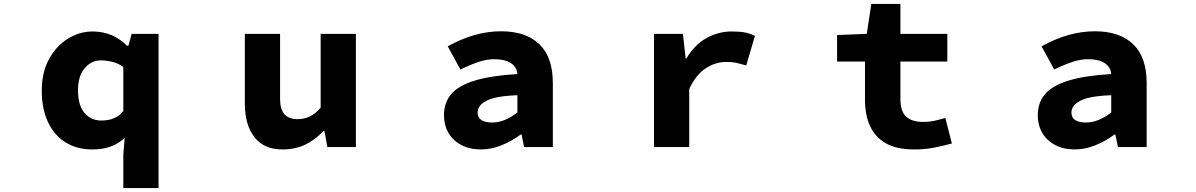

<svg xmlns="http://www.w3.org/2000/svg" viewBox="-20 -743 6040 970"><path d="M603 36 610 -46Q578 -17 539 -2.5Q500 12 446 12Q369 12 311.5 -23.5Q254 -59 222.5 -126Q191 -193 191 -284Q191 -378 228 -445Q264 -511 323 -547.5Q382 -584 448 -584Q549 -584 622 -512H629L645 -572H781V207H603ZM603 -182V-404Q583 -421 551 -429.5Q519 -438 489 -438Q441 -438 407.5 -398Q374 -358 374 -287Q374 -212 406.5 -173Q439 -134 493 -134Q565 -134 603 -182Z M1217 -220V-572H1395V-242Q1395 -141 1483 -141Q1552 -141 1600 -199V-572H1778V0H1634L1619 -81H1614Q1572 -36 1521.5 -12Q1471 12 1407 12Q1314 12 1265.5 -50Q1217 -112 1217 -220Z M2223 -160Q2223 -225 2260 -268Q2297 -311 2379 -336Q2461 -361 2594 -369Q2591 -405 2560.5 -424.5Q2530 -444 2477 -444Q2440 -444 2399 -430.5Q2358 -417 2306 -392L2242 -509Q2379 -585 2511 -585Q2637 -585 2705 -519.5Q2773 -454 2773 -324V0H2628L2615 -63H2610Q2564 -29 2512.5 -8.5Q2461 12 2410 12Q2353 12 2310.5 -10.5Q2268 -33 2245.5 -72Q2223 -111 2223 -160ZM2594 -175V-262Q2516 -259 2472 -247Q2393 -224 2393 -174Q2393 -149 2412 -136.5Q2431 -124 2467 -124Q2529 -124 2594 -175Z M3284 -572H3430L3444 -448H3448Q3488 -516 3548 -550Q3608 -584 3677 -584Q3718 -584 3743.5 -579Q3769 -574 3794 -562L3750 -412Q3717 -422 3697.5 -426Q3678 -430 3650 -430Q3593 -430 3544 -397Q3495 -364 3462 -293V0H3284Z M4454 -20Q4350 -80 4350 -241V-432H4209V-566L4359 -572L4382 -723H4529V-572H4766V-432H4529V-243Q4529 -181 4557.5 -154Q4586 -127 4646 -127Q4673 -127 4697 -132Q4721 -137 4756 -147L4789 -18Q4732 -3 4690.5 4.5Q4649 12 4600 12Q4508 12 4454 -20Z M5223 -160Q5223 -225 5260 -268Q5297 -311 5379 -336Q5461 -361 5594 -369Q5591 -405 5560.5 -424.5Q5530 -444 5477 -444Q5440 -444 5399 -430.5Q5358 -417 5306 -392L5242 -509Q5379 -585 5511 -585Q5637 -585 5705 -519.5Q5773 -454 5773 -324V0H5628L5615 -63H5610Q5564 -29 5512.5 -8.5Q5461 12 5410 12Q5353 12 5310.5 -10.5Q5268 -33 5245.5 -72Q5223 -111 5223 -160ZM5594 -175V-262Q5516 -259 5472 -247Q5393 -224 5393 -174Q5393 -149 5412 -136.5Q5431 -124 5467 -124Q5529 -124 5594 -175Z"/></svg>

Font: Merged Yaku Han JP Black
Style: Regular
Weight: 900
Designer: Ryoko NISHIZUKA 西塚涼子 (kana, bopomofo & ideographs); Paul D. Hunt (Latin, Greek & Cyrillic); Sandoll Communications 산돌커뮤니
Foundry: Adobe
Version: Version 2.004